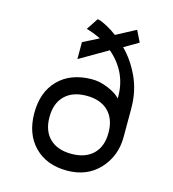

<svg xmlns="http://www.w3.org/2000/svg" viewBox="-111 -842 839 930"><g transform="rotate(15 309.0 -376.5)"><path d="M309 -3Q207 -3 146 -65Q85 -127 85 -232Q85 -337 145 -398.5Q205 -460 309 -462Q352 -463 396 -444Q440 -425 457 -404Q461 -533 360 -620L219 -538V-623L298 -663Q278 -673 259.5 -680Q241 -687 233 -689L225 -691L264 -750Q269 -750 280.5 -746Q292 -742 315.5 -729.5Q339 -717 364 -698L462 -750L490 -693L418 -651Q466 -604 499.5 -533Q533 -462 533 -375V-232Q533 -136 471.5 -69.5Q410 -3 309 -3ZM200 -125Q239 -87 309 -87Q379 -87 418 -125Q457 -163 457 -232Q457 -301 418 -339.5Q379 -378 309 -378Q239 -378 200 -339.5Q161 -301 161 -232Q161 -163 200 -125Z"/></g></svg>

Font: Hermit Light
Style: Regular
Weight: 300
Designer: Pablo Caro
Version: Version 2.000;PS 002.000;hotconv 1.0.88;makeotf.lib2.5.64775